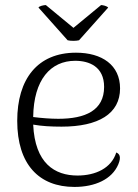

<svg xmlns="http://www.w3.org/2000/svg" viewBox="-20 -725 545 758"><path d="M292 -566 407 -695C403 -701 386 -705 379 -705L270 -615L161 -705C153 -705 134 -701 132 -695L247 -566C259 -563 280 -563 292 -566ZM439 -123C420 -61 357 -32 286 -32C196 -32 118 -80 111 -233C146 -227 181 -225 223 -225C369 -225 454 -276 454 -376C454 -468 383 -517 280 -517C128 -517 48 -413 48 -248C48 -76 134 13 274 13C355 13 422 -17 447 -76C460 -107 451 -118 439 -123ZM277 -485C332 -485 391 -462 391 -382C391 -289 317 -256 210 -256C179 -256 142 -259 111 -263C113 -411 180 -485 277 -485Z"/></svg>

Font: Arima Koshi Light
Style: Regular
Weight: 300
Designer: Joana Correia and Natanael Gama
Foundry: NDISCOVER
Version: Version 1.019;PS 001.019;hotconv 1.0.88;makeotf.lib2.5.64775